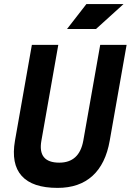

<svg xmlns="http://www.w3.org/2000/svg" viewBox="-20 -914 643 944"><path d="M263.2 9.8Q139.6 9.8 86.7 -49.1Q33.7 -107.9 53.7 -222.7L136.7 -693.4H266.6L183.6 -222.7Q164.1 -114.3 271.5 -114.3Q370.1 -114.3 389.6 -222.7L472.7 -693.4H602.5L519.5 -222.7Q499.5 -107.9 434.6 -49.1Q369.6 9.8 263.2 9.8ZM309.6 -771.5 404.8 -894H587.4L452.1 -771.5Z"/></svg>

Font: Cascadia Code PL
Style: Bold Italic
Weight: 700
Italic angle: -10°
Monospace: yes
Designer: Aaron Bell
Foundry: Saja Typeworks
Version: Version 2404.023; ttfautohint (v1.8.4)